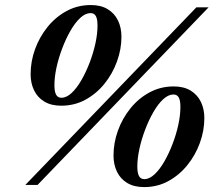

<svg xmlns="http://www.w3.org/2000/svg" viewBox="-20 -734 868 762"><path d="M80.5 0 759.5 -705H808L129 0ZM223.5 -346Q244 -346 264.5 -365.2Q285 -384.5 303.2 -416.2Q321.5 -448 336 -486Q350.5 -524 358.8 -562.2Q367 -600.5 367 -632.5Q367 -659 360.2 -670.5Q353.5 -682 339.5 -682Q319 -682 298.5 -663Q278 -644 259.8 -612.2Q241.5 -580.5 227 -542.2Q212.5 -504 204.2 -466Q196 -428 196 -396Q196 -370 202.8 -358Q209.5 -346 223.5 -346ZM340.5 -714Q380.5 -714 407.5 -697.5Q434.5 -681 448.2 -652.8Q462 -624.5 462 -588.5Q462 -538.5 444.2 -489.8Q426.5 -441 394.5 -401.5Q362.5 -362 319 -338.2Q275.5 -314.5 223 -314.5Q183 -314.5 156 -330.8Q129 -347 115.2 -375.5Q101.5 -404 101.5 -439.5Q101.5 -490 119 -538.5Q136.5 -587 168.5 -626.8Q200.5 -666.5 244.2 -690.2Q288 -714 340.5 -714ZM552.5 -23Q573 -23 593.5 -42.2Q614 -61.5 632.2 -93.2Q650.5 -125 665 -163Q679.5 -201 687.8 -239.2Q696 -277.5 696 -309.5Q696 -336 689.2 -347.5Q682.5 -359 668.5 -359Q648 -359 627.5 -340Q607 -321 588.8 -289.2Q570.5 -257.5 556 -219.2Q541.5 -181 533.2 -143Q525 -105 525 -73Q525 -47 531.8 -35Q538.5 -23 552.5 -23ZM669.5 -391Q709.5 -391 736.5 -374.5Q763.5 -358 777.2 -329.8Q791 -301.5 791 -265.5Q791 -215.5 773.2 -166.8Q755.5 -118 723.5 -78.5Q691.5 -39 648 -15.2Q604.5 8.5 552 8.5Q512 8.5 485 -7.8Q458 -24 444.2 -52.5Q430.5 -81 430.5 -116.5Q430.5 -167 448 -215.5Q465.5 -264 497.5 -303.8Q529.5 -343.5 573.2 -367.2Q617 -391 669.5 -391Z"/></svg>

Font: Newsreader 60pt
Style: Bold Italic
Weight: 700
Italic angle: -17°
Designer: Hugues Gentile
Foundry: Production Type
Version: Version 1.003